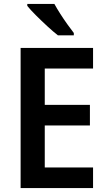

<svg xmlns="http://www.w3.org/2000/svg" viewBox="-20 -958 549 978"><path d="M454 0H85V-714H454V-609H208V-424H438V-319H208V-105H454ZM257 -938Q269 -916 286.5 -888.5Q304 -861 323 -834.5Q342 -808 356 -790V-778H275Q253 -795 222 -823.5Q191 -852 162.5 -880.5Q134 -909 119 -928V-938Z"/></svg>

Font: Noto Sans Malayalam SemiCondensed SemiBold
Style: Regular
Weight: 600
Width: 4
Designer: Jelle Bosma - Monotype Design Team
Foundry: Monotype Imaging Inc.
Version: Version 2.104; ttfautohint (v1.8.4.7-5d5b)